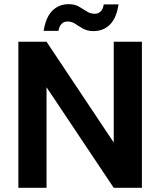

<svg xmlns="http://www.w3.org/2000/svg" viewBox="-20 -900 768 920"><path d="M68 0V-700H203L525 -217V-700H660V0H525L203 -482V0ZM428 -751Q399 -751 378.5 -762.5Q358 -774 341 -785.5Q324 -797 303 -797Q287 -797 275.5 -786Q264 -775 260 -752H189Q200 -819 231.5 -849.5Q263 -880 309 -880Q338 -880 358 -868.5Q378 -857 395.5 -845.5Q413 -834 434 -834Q451 -834 462.5 -845.5Q474 -857 477 -879H548Q538 -813 506.5 -782Q475 -751 428 -751Z"/></svg>

Font: DM Sans 17pt
Style: Bold
Weight: 700
Version: Version 4.004;gftools[0.9.30]